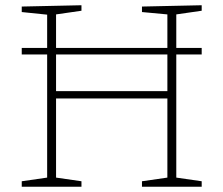

<svg xmlns="http://www.w3.org/2000/svg" viewBox="-20 -713 852 733"><path d="M63 0V-21L160 -35V-505H63V-530H160V-657L63 -667V-688L291 -693V-672L194 -658V-530H619V-658L522 -667V-688L750 -693V-672L653 -658V-530H750V-505H653V-35L750 -21V0H522V-21L619 -35V-337H194V-35L291 -21V0ZM194 -365H619V-505H194Z"/></svg>

Font: Bitter ExtraLight
Style: Regular
Weight: 200
Designer: Sol Matas, and Bitter project Authors
Foundry: Sol Matas
Version: Version 2.001